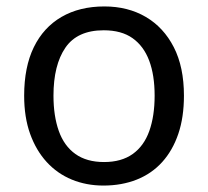

<svg xmlns="http://www.w3.org/2000/svg" viewBox="-20 -566 645 596"><path d="M551 -269Q551 -202 533.5 -150.5Q516 -99 483.5 -63Q451 -27 404.5 -8.5Q358 10 301 10Q248 10 203 -8.5Q158 -27 125 -63Q92 -99 73.5 -150.5Q55 -202 55 -269Q55 -358 85 -419.5Q115 -481 171 -513.5Q227 -546 304 -546Q377 -546 432.5 -513.5Q488 -481 519.5 -419.5Q551 -358 551 -269ZM146 -269Q146 -206 162.5 -159.5Q179 -113 214 -88Q249 -63 303 -63Q357 -63 392 -88Q427 -113 443.5 -159.5Q460 -206 460 -269Q460 -333 443 -378Q426 -423 391.5 -447.5Q357 -472 302 -472Q220 -472 183 -418Q146 -364 146 -269Z"/></svg>

Font: ubangla15
Style: Book
Weight: 400
Designer: Jelle Bosma - Monotype Design Team
Foundry: Monotype Imaging Inc.
Version: Version 2.003